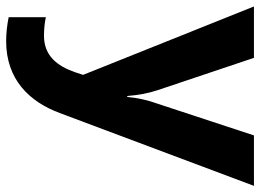

<svg xmlns="http://www.w3.org/2000/svg" viewBox="-128 -458 826 609"><g transform="rotate(90 284.5 -153.0)"><path d="M0 -546 217 -4 208 23C189 77 157 120 93 120C72 120 52 118 34 114V232C59 237 84 240 110 240C231 240 302 167 338 70L569 -546H409L308 -239C297 -209 290 -177 287 -144H284C281 -181 275 -212 266 -239L163 -546Z"/></g></svg>

Font: Passageway
Style: Regular
Weight: 700
Foundry: Ascender Corporation
Version: Version 1.11